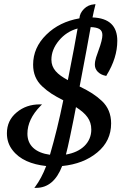

<svg xmlns="http://www.w3.org/2000/svg" viewBox="-20 -742 613 923"><path d="M296.9 1C302.2 -18.1 308.6 -46.9 316.9 -85.9C330.6 -150.9 339.8 -197.8 345.2 -227.1C394 -195.8 418.9 -165.5 418.9 -119.1C418.9 -56.2 371.1 -11.2 296.9 1ZM306.2 -356.9C255.4 -384.3 227.1 -411.6 227.1 -455.1C227.1 -487.3 239.3 -518.1 263.2 -546.9C287.1 -575.7 316.9 -595.2 353 -605C345.7 -560.5 330.1 -478 306.2 -356.9ZM153.8 161.1C210 161.1 252 126 278.8 56.2C347.2 49.3 403.3 27.8 447.8 -9.3C492.2 -45.9 514.2 -92.3 514.2 -148.9C514.2 -192.4 499.5 -228.5 470.2 -256.3C440.4 -284.2 411.1 -302.7 362.8 -326.2C388.7 -462.4 406.7 -557.6 416 -611.8C453.6 -609.9 472.2 -601.1 472.2 -573.2C472.2 -558.1 466.3 -533.7 454.1 -501L441.9 -465.8C438 -453.6 436 -441.9 436 -430.2C436 -404.8 457 -383.8 486.8 -377.9L491.2 -377L492.2 -379.9C526.9 -436 543.9 -491.2 543.9 -545.9C543.9 -617.7 504.4 -655.3 424.8 -658.2C428.7 -678.2 433.1 -697.8 438 -716.8L439 -722.2L432.1 -721.2C413.1 -719.7 397 -712.4 383.8 -699.2C370.1 -685.5 362.8 -670.4 361.8 -653.8C297.9 -642.6 244.6 -616.7 202.6 -575.2C160.2 -533.7 139.2 -485.4 139.2 -431.2C139.2 -388.7 153.3 -354.5 182.6 -327.1C197.3 -313.5 211.9 -301.8 227.1 -292C242.2 -282.2 261.2 -271.5 284.2 -259.8C265.1 -165.5 243.7 -78.6 220.2 2C151.9 -7.3 111.8 -42 111.8 -99.1C111.8 -145.5 132.8 -189.9 174.8 -232.9L182.1 -240.2H170.9C127.9 -240.2 90.8 -227.5 60.1 -201.7C28.8 -175.8 13.2 -142.6 13.2 -101.1C13.2 -70.3 22 -43.9 39.6 -21C74.7 25.4 131.3 48.3 202.1 56.2C187 95.7 169.4 128.4 149.9 154.8L145 161.1Z"/></svg>

Font: Dancing Script
Style: Regular
Weight: 800
Designer: Pablo Impallari
Foundry: Pablo Impallari
Version: Version 2.001